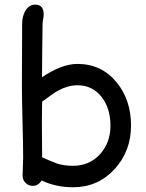

<svg xmlns="http://www.w3.org/2000/svg" viewBox="-20 -789 633 830"><path d="M295.9 20.5Q221.2 20.5 160.2 -8.8Q144.5 14.6 122.1 14.6Q103.5 14.6 90.6 1.7Q77.6 -11.2 77.6 -30.8Q77.6 -43.5 78.9 -68.4Q80.1 -93.3 80.1 -106Q80.1 -157.7 77.4 -261Q74.7 -364.3 74.7 -416Q74.7 -451.7 75.2 -551Q75.7 -650.4 75.7 -686.5Q75.7 -715.8 87.9 -739.3Q104 -769 132.3 -769Q168.9 -769 168.9 -726.6Q168.9 -719.7 166.5 -706.5Q164.1 -693.4 164.1 -686.5L162.6 -579.6L161.6 -455.1Q204.1 -483.9 242.4 -498.3Q280.8 -512.7 314.5 -512.7Q419.4 -512.7 484.9 -432.1Q546.4 -356.4 546.4 -246.1Q546.4 -134.8 474.6 -57.1Q402.8 20.5 295.9 20.5ZM314.5 -420.4Q274.4 -420.4 232.4 -397.9Q211.9 -386.7 162.1 -349.6L161.1 -265.1L161.6 -189L162.1 -108.9Q185.5 -98.1 228 -81.5Q258.3 -72.3 295.9 -72.3Q366.7 -72.3 412.1 -122.1Q457.5 -171.9 457.5 -246.1Q457.5 -318.8 420.9 -367.7Q381.3 -420.4 314.5 -420.4Z"/></svg>

Font: Righma Çiddhi
Style: Regular
Weight: 400
Designer: R.S. Wihananto
Foundry: R.S. Wihananto
Version: Version 2.0.1